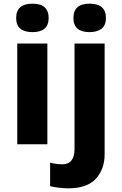

<svg xmlns="http://www.w3.org/2000/svg" viewBox="-20 -786 664 1046"><path d="M245 -688Q245 -611 157 -611Q68 -611 68 -688Q68 -766 157 -766Q245 -766 245 -688ZM238 0H74V-549H238ZM468 -766Q557 -766 557 -688Q557 -647 532.5 -629Q508 -611 468 -611Q380 -611 380 -688Q380 -766 468 -766ZM253 228V100Q287 109 319 109Q386 109 386 26V-549H550V54Q550 136 502 188Q454 240 352 240Q328 240 299.5 236.5Q271 233 253 228Z"/></svg>

Font: Noto Sans UI ExtraBold
Style: Regular
Weight: 800
Designer: Monotype Design Team
Foundry: Monotype Imaging Inc.
Version: Version 1.001